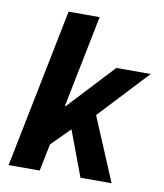

<svg xmlns="http://www.w3.org/2000/svg" viewBox="-80 -767 713 833"><g transform="rotate(10 276.5 -350.5)"><path d="M14.3 0 155 -700.6H291.8L210.2 -294.7H213.8L401.4 -496.1H552.8L350.3 -279.4L467.9 0H330.8L255.8 -200.1L175.5 -119.4L151.1 0Z"/></g></svg>

Font: Source Sans Variable
Style: Italic
Weight: 200
Italic angle: -11°
Designer: Paul D. Hunt
Foundry: Adobe Systems Incorporated
Version: Version 3.006;hotconv 1.0.111;makeotfexe 2.5.65597